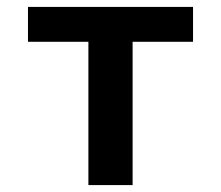

<svg xmlns="http://www.w3.org/2000/svg" viewBox="-20 -536 640 556"><path d="M236 -415H61V-516H539V-415H364V0H236Z"/></svg>

Font: IBM Plex Mono SmBld
Style: Regular
Weight: 600
Monospace: yes
Designer: Mike Abbink, Paul van der Laan, Pieter van Rosmalen
Foundry: Bold Monday
Version: Version 2.3